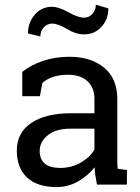

<svg xmlns="http://www.w3.org/2000/svg" viewBox="-20 -777 591 808"><path d="M50.8 0ZM436 -741.7Q436 -695.8 407 -664.1Q377.9 -632.3 334 -632.3Q299.3 -632.3 261.7 -655Q224.1 -677.7 199.2 -677.7Q178.7 -677.7 164.3 -661.9Q149.9 -646 149.9 -623.5L97.7 -636.2Q97.7 -681.6 126.2 -715.1Q154.8 -748.5 199.2 -748.5Q226.6 -748.5 267.6 -725.6Q308.6 -702.6 334 -702.6Q354 -702.6 368.7 -718.5Q383.3 -734.4 383.3 -757.3ZM388.2 0Q383.8 -21.5 381.3 -38.6Q378.9 -55.7 377.9 -72.8Q350.1 -37.1 308.3 -13.4Q266.6 10.3 219.2 10.3Q136.7 10.3 93.8 -30Q50.8 -70.3 50.8 -143.6Q50.8 -218.8 111.6 -259.5Q172.4 -300.3 278.3 -300.3H377.4V-361.8Q377.4 -408.2 348.1 -435.3Q318.8 -462.4 266.6 -462.4Q230.5 -462.4 202.9 -453.1Q175.3 -443.8 158.2 -427.7L147.9 -372.1H73.7V-474.6Q109.9 -503.4 161.1 -520.8Q212.4 -538.1 272.5 -538.1Q362.3 -538.1 418 -492.2Q473.6 -446.3 473.6 -360.8V-106.4Q473.6 -96.2 473.9 -86.4Q474.1 -76.7 475.1 -66.9L514.2 -61.5V0ZM233.4 -70.3Q281.2 -70.3 320.8 -93.3Q360.4 -116.2 377.4 -148.4V-235.4H274.9Q215.8 -235.4 181.4 -208Q147 -180.7 147 -141.6Q147 -106.9 168.5 -88.6Q189.9 -70.3 233.4 -70.3Z"/></svg>

Font: TypoPRO Roboto Slab
Style: Regular
Weight: 400
Designer: Google
Version: Version 1.100263; 2013; ttfautohint (v0.94.20-1c74) -l 8 -r 